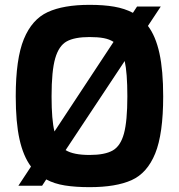

<svg xmlns="http://www.w3.org/2000/svg" viewBox="-20 -767 739 793"><path d="M654 -369Q654 -214 621 -133Q588 -52 523.5 -23Q459 6 350 6Q292 6 248 -1Q204 -8 171 -26L154 0H56L108 -79Q76 -122 60.5 -192Q45 -262 45 -369Q45 -524 78.5 -605.5Q112 -687 177 -717Q242 -747 350 -747Q408 -747 451.5 -739.5Q495 -732 529 -714L546 -740H644L591 -660Q623 -618 638.5 -547Q654 -476 654 -369ZM205 -224 449 -594Q432 -605 408.5 -609.5Q385 -614 350 -614Q288 -614 255.5 -596Q223 -578 208 -526Q193 -474 193 -369Q193 -271 205 -224ZM506 -369Q506 -466 495 -515L251 -147Q283 -127 350 -127Q413 -127 445.5 -145.5Q478 -164 492 -215.5Q506 -267 506 -369Z"/></svg>

Font: Exo
Style: Bold
Weight: 700
Designer: Natanael Gama
Foundry: Natanael Gama
Version: Version 1.500; ttfautohint (v1.6)